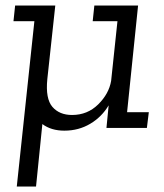

<svg xmlns="http://www.w3.org/2000/svg" viewBox="-20 -465 598 698"><path d="M514 0H367L375 -82Q350 -40 308 -15Q266 10 214 10Q166 10 134 -14L111 213H41L105 -388H29L35 -445H181L152 -177Q145 -106 170.5 -76.5Q196 -47 242 -47Q298 -47 337 -85.5Q376 -124 384 -171L407 -388H317L323 -445H482L442 -57H521Z"/></svg>

Font: Zilla Slab
Style: Italic
Weight: 400
Italic angle: -6°
Designer: Typotheque.com
Foundry: Typotheque type foundry
Version: Version 1.1; 2017; ttfautohint (v1.6)